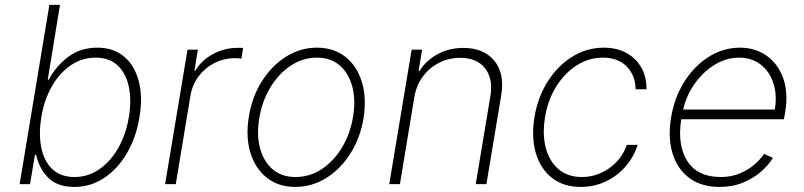

<svg xmlns="http://www.w3.org/2000/svg" viewBox="-20 -747 3262 779"><path d="M59.7 0 180.4 -727.3H223.4L173.7 -423.7H177.9Q205.3 -476.6 255.1 -515.1Q305 -553.6 375 -553.6Q440.7 -553.6 483.7 -517.2Q526.6 -480.8 543.1 -417.3Q559.7 -353.7 545.8 -271.3Q532.3 -188.9 494.9 -125.2Q457.4 -61.4 402.5 -25Q347.7 11.4 281.6 11.4Q211.3 11.4 174.4 -27.3Q137.4 -66.1 126.8 -119H121.8L101.9 0ZM147.7 -271.7Q136.4 -202.1 147.7 -147Q159.1 -92 192.8 -60.4Q226.6 -28.8 282.3 -28.8Q338.1 -28.8 383.9 -60.9Q429.7 -93 460.6 -148.1Q491.5 -203.1 502.8 -271.7Q514.2 -340.2 502.7 -394.9Q491.1 -449.6 457.4 -481.4Q423.7 -513.1 367.5 -513.1Q312.1 -513.1 266.5 -481.7Q220.9 -450.3 190 -395.8Q159.1 -341.3 147.7 -271.7Z M649.9 0 740.8 -545.5H783L768.8 -460.2H772.7Q796.9 -502.1 843.8 -527.5Q890.6 -552.9 944.6 -552.9Q950.6 -552.9 956 -552.9Q961.3 -552.9 966.6 -552.6L959.2 -508.9Q954.9 -509.6 949 -510.3Q943.2 -511 934.7 -511Q889.2 -511 850.5 -491.5Q811.8 -471.9 786 -437.7Q760.3 -403.4 752.8 -359.4L693.2 0Z M1178.3 11.4Q1110.1 11.4 1063 -25.6Q1016 -62.5 996.1 -127Q976.2 -191.4 989.7 -274.5Q1003.2 -355.5 1043.3 -418.5Q1083.5 -481.5 1141.3 -517.6Q1199.2 -553.6 1265.3 -553.6Q1334.2 -553.6 1381.2 -516.5Q1428.3 -479.4 1448.2 -414.8Q1468 -350.1 1454.9 -267Q1441.4 -186.4 1401.3 -123.4Q1361.2 -60.4 1303.1 -24.5Q1245 11.4 1178.3 11.4ZM1178.6 -28.8Q1237.2 -28.8 1286.2 -61.4Q1335.2 -94.1 1368.4 -149.9Q1401.6 -205.6 1412.6 -274.5Q1423.7 -341.3 1409.4 -395.2Q1395.2 -449.2 1358.7 -481.2Q1322.1 -513.1 1266 -513.1Q1208.1 -513.1 1158.9 -480.1Q1109.7 -447.1 1076.3 -391.3Q1043 -335.6 1032 -267Q1020.6 -200.6 1034.8 -146.5Q1049 -92.3 1085.8 -60.5Q1122.5 -28.8 1178.6 -28.8Z M1661.2 -353.7 1602.6 0H1559.3L1650.2 -545.5H1692.5L1678.3 -459.2H1682.5Q1708.1 -501.4 1755 -527Q1801.8 -552.6 1860.1 -552.6Q1942.1 -552.6 1985.3 -500.9Q2028.4 -449.2 2013.5 -359.7L1953.5 0H1910.2L1969.8 -358Q1981.2 -427.6 1948 -470Q1914.8 -512.4 1846.9 -512.4Q1801.1 -512.4 1761.9 -492.5Q1722.7 -472.7 1696 -437Q1669.4 -401.3 1661.2 -353.7Z M2336.3 11.4Q2265.6 11.4 2219.1 -25.6Q2172.6 -62.5 2153.9 -126.4Q2135.3 -190.3 2148.4 -271Q2161.6 -352.3 2202.1 -416.2Q2242.5 -480.1 2301.7 -516.9Q2360.8 -553.6 2429.7 -553.6Q2508.2 -553.6 2555.9 -506.9Q2603.7 -460.2 2603 -384.9H2558.9Q2557.9 -441.8 2522.5 -477.5Q2487.2 -513.1 2425.8 -513.1Q2369.3 -513.1 2320.3 -482.1Q2271.3 -451 2237.2 -396.7Q2203.1 -342.3 2191.4 -271.7Q2180 -202.4 2194.4 -147.4Q2208.8 -92.3 2246.1 -60.5Q2283.4 -28.8 2340.6 -28.8Q2400.9 -28.8 2451.7 -64.5Q2502.5 -100.1 2523.1 -159.1H2567.1Q2550.8 -108.3 2516.5 -69.8Q2482.2 -31.2 2435.9 -9.9Q2389.6 11.4 2336.3 11.4Z M2898.8 11.4Q2824.9 11.4 2776.3 -25.2Q2727.6 -61.8 2708.5 -125.4Q2689.3 -188.9 2702.8 -270.2Q2716.3 -351.9 2756.7 -415.8Q2797.2 -479.8 2856 -516.7Q2914.8 -553.6 2982.2 -553.6Q3043.3 -553.6 3089.7 -521.5Q3136 -489.3 3157.5 -430.2Q3179 -371.1 3165.5 -290.1L3160.5 -263.1H2744Q2727.6 -158.7 2768.5 -93.7Q2809.3 -28.8 2904.1 -28.8Q2948.5 -28.8 2983.1 -43.9Q3017.8 -58.9 3042.3 -80.6Q3066.8 -102.3 3080.3 -122.5L3116.1 -106.5Q3099.8 -79.2 3069.2 -51.8Q3038.7 -24.5 2995.7 -6.6Q2952.8 11.4 2898.8 11.4ZM2751.8 -302.6H3123.6Q3133.5 -361.5 3117.9 -409.3Q3102.3 -457 3066.2 -485.1Q3030.2 -513.1 2978 -513.1Q2926.8 -513.1 2880.1 -484.7Q2833.5 -456.3 2799.4 -408.6Q2765.3 -360.8 2751.8 -302.6Z"/></svg>

Font: Inter Extra Light  BETA
Style: Italic
Weight: 200
Italic angle: 9.39999°
Designer: Rasmus Andersson
Foundry: rsms
Version: Version 3.011;git-f93a4a705